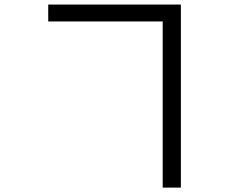

<svg xmlns="http://www.w3.org/2000/svg" viewBox="-20 -790 1040 860"><path d="M196 -693.9V-769.6H790.2V50.3H708.7V-693.9Z"/></svg>

Font: Noto Sans KR Thin
Style: Regular
Weight: 100
Designer: Ryoko NISHIZUKA 西塚涼子 (kana, bopomofo & ideographs); Paul D. Hunt (Latin, Greek & Cyrillic); Sandoll Communications 산돌커뮤니
Foundry: Adobe
Version: Version 2.004-H2;hotconv 1.0.118;makeotfexe 2.5.65603